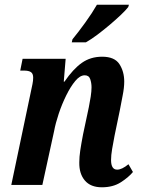

<svg xmlns="http://www.w3.org/2000/svg" viewBox="-20 -786 603 816"><path d="M413 10Q365 10 340.5 -19Q316 -48 317 -96Q317 -119 321 -146Q325 -173 333 -215L350 -295Q353 -309 357.5 -330.5Q362 -352 365.5 -375Q369 -398 369 -415Q369 -433 363.5 -449.5Q358 -466 340 -466Q320 -466 300 -442Q280 -418 261.5 -380.5Q243 -343 229.5 -302.5Q216 -262 210 -229L160 0H28L112 -400Q115 -414 118 -428.5Q121 -443 121 -456Q121 -473 111.5 -479.5Q102 -486 82 -486H66L76 -536H259L251 -439H254Q291 -493 328 -519Q365 -545 414 -545Q467 -545 487.5 -513.5Q508 -482 508 -439Q508 -413 501 -378.5Q494 -344 489 -316L467 -210Q461 -179 456.5 -152.5Q452 -126 452 -106Q452 -65 478 -65Q498 -65 526 -88L545 -55Q526 -32 493 -11Q460 10 413 10ZM285 -606 288 -619Q312 -648 342 -689.5Q372 -731 392 -766H528L525 -756Q515 -743 494 -723Q473 -703 447 -681Q421 -659 394.5 -639Q368 -619 345 -606Z"/></svg>

Font: Noto Serif ExtraCondensed
Style: Bold Italic
Weight: 700
Width: 2
Italic angle: -12°
Designer: Monotype Design Team
Foundry: Monotype Imaging Inc.
Version: Version 2.013; ttfautohint (v1.8.4.7-5d5b)